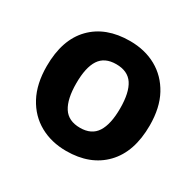

<svg xmlns="http://www.w3.org/2000/svg" viewBox="-127 -700 874 854"><g transform="rotate(30 309.5 -273.0)"><path d="M574 -274Q574 -138 502.5 -64Q431 10 308 10Q232 10 172.5 -23Q113 -56 79 -119.5Q45 -183 45 -274Q45 -410 116 -483Q187 -556 311 -556Q388 -556 447 -523Q506 -490 540 -427.5Q574 -365 574 -274ZM197 -274Q197 -193 223.5 -151.5Q250 -110 310 -110Q369 -110 395.5 -151.5Q422 -193 422 -274Q422 -355 395.5 -395.5Q369 -436 309 -436Q250 -436 223.5 -395.5Q197 -355 197 -274Z"/></g></svg>

Font: Noto Sans Thaana
Style: Bold
Weight: 700
Designer: David Williams
Foundry: Google Inc.
Version: Version 3.001; ttfautohint (v1.8.4.7-5d5b)